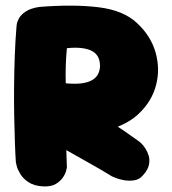

<svg xmlns="http://www.w3.org/2000/svg" viewBox="-20 -674 618 689"><path d="M135 -5Q102 -7 82.5 -20Q63 -33 53 -49.5Q43 -66 40 -78.5Q37 -91 37 -91Q35 -119 33.5 -161.5Q32 -204 31 -255.5Q30 -307 30.5 -362.5Q31 -418 33 -473Q35 -528 39 -576Q39 -576 40 -585.5Q41 -595 48 -608Q55 -621 72 -632.5Q89 -644 120 -649Q243 -659 333.5 -648Q424 -637 473 -590Q522 -544 538.5 -485Q555 -426 540 -368.5Q525 -311 479 -267Q460 -248 432 -233Q404 -218 370 -208.5Q336 -199 297 -196.5Q258 -194 216 -200L220 -73Q220 -73 217.5 -62Q215 -51 206 -37.5Q197 -24 180.5 -14Q164 -4 135 -5ZM382 -41Q343 -65 307 -85Q271 -105 230 -128.5Q189 -152 134 -184Q133 -190 147.5 -202Q162 -214 183.5 -227.5Q205 -241 226.5 -253.5Q248 -266 262.5 -274Q277 -282 277 -282Q306 -269 325 -261Q344 -253 358.5 -245.5Q373 -238 388.5 -228.5Q404 -219 426 -204Q448 -189 481 -165Q481 -165 487.5 -159Q494 -153 501.5 -141.5Q509 -130 513.5 -115.5Q518 -101 514.5 -83Q511 -65 494 -46Q481 -30 462 -27Q443 -24 424.5 -27.5Q406 -31 394 -36Q382 -41 382 -41ZM216 -375Q250 -372 273 -375Q296 -378 310.5 -386.5Q325 -395 331.5 -407.5Q338 -420 339 -436Q339 -458 330.5 -472Q322 -486 306 -493Q290 -500 268 -502Q246 -504 220 -501Q217 -469 216 -437.5Q215 -406 216 -375Z"/></svg>

Font: Sour Gummy Black
Style: Regular
Weight: 900
Version: Version 1.000